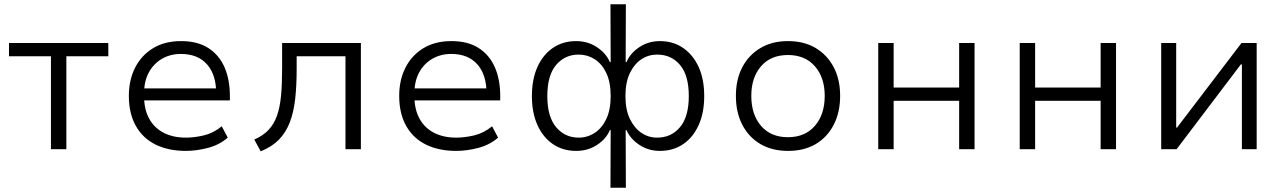

<svg xmlns="http://www.w3.org/2000/svg" viewBox="-20 -697 5996 897"><path d="M218 0V-434H22V-496H486V-434H290V0Z M848 8Q767 8 707 -21.5Q647 -51 614.5 -109Q582 -167 582 -249Q582 -323 611 -380.5Q640 -438 694.5 -471.5Q749 -505 826 -505Q903 -505 953.5 -472.5Q1004 -440 1029 -382.5Q1054 -325 1054 -248V-228H633V-284H1012L990 -261Q990 -348 947 -396.5Q904 -445 825 -445Q776 -445 737 -422.5Q698 -400 675.5 -359Q653 -318 653 -259V-249Q653 -186 677 -142.5Q701 -99 745 -76.5Q789 -54 848 -54Q888 -54 932.5 -64.5Q977 -75 1016 -107L1044 -54Q1005 -20 951.5 -6Q898 8 848 8Z M1198 10 1168 -45Q1209 -63 1234.5 -90Q1260 -117 1274 -156.5Q1288 -196 1293 -250Q1298 -304 1298 -377V-496H1666V0H1594V-434H1366V-376Q1366 -297 1359 -234.5Q1352 -172 1333.5 -124.5Q1315 -77 1282.5 -44Q1250 -11 1198 10Z M2111 8Q2030 8 1970 -21.5Q1910 -51 1877.5 -109Q1845 -167 1845 -249Q1845 -323 1874 -380.5Q1903 -438 1957.5 -471.5Q2012 -505 2089 -505Q2166 -505 2216.5 -472.5Q2267 -440 2292 -382.5Q2317 -325 2317 -248V-228H1896V-284H2275L2253 -261Q2253 -348 2210 -396.5Q2167 -445 2088 -445Q2039 -445 2000 -422.5Q1961 -400 1938.5 -359Q1916 -318 1916 -259V-249Q1916 -186 1940 -142.5Q1964 -99 2008 -76.5Q2052 -54 2111 -54Q2151 -54 2195.5 -64.5Q2240 -75 2279 -107L2307 -54Q2268 -20 2214.5 -6Q2161 8 2111 8Z M2832 180 2833 -89H2829Q2813 -49 2770 -20.5Q2727 8 2672 8Q2610 8 2563.5 -23.5Q2517 -55 2491 -112.5Q2465 -170 2465 -248Q2465 -327 2491 -384.5Q2517 -442 2563.5 -473.5Q2610 -505 2672 -505Q2726 -505 2769 -476.5Q2812 -448 2829 -407H2833L2832 -677H2904L2903 -407H2907Q2924 -448 2966.5 -476.5Q3009 -505 3063 -505Q3125 -505 3171.5 -473Q3218 -441 3244 -384Q3270 -327 3270 -248Q3270 -170 3244 -112.5Q3218 -55 3171.5 -23.5Q3125 8 3063 8Q3009 8 2966.5 -20.5Q2924 -49 2907 -89H2903L2904 180ZM2684 -54Q2724 -54 2758 -76Q2792 -98 2812.5 -141Q2833 -184 2833 -248Q2833 -313 2812.5 -356Q2792 -399 2758 -420.5Q2724 -442 2684 -442Q2619 -442 2578 -393.5Q2537 -345 2537 -248Q2537 -152 2578 -103Q2619 -54 2684 -54ZM3050 -54Q3116 -54 3157 -103Q3198 -152 3198 -248Q3198 -345 3157 -393.5Q3116 -442 3050 -442Q3010 -442 2977 -420.5Q2944 -399 2923 -356Q2902 -313 2902 -248Q2902 -184 2923 -141Q2944 -98 2977 -76Q3010 -54 3050 -54Z M3662 8Q3587 8 3532.5 -24Q3478 -56 3448 -114Q3418 -172 3418 -249Q3418 -326 3448 -383Q3478 -440 3532.5 -472.5Q3587 -505 3661 -505Q3737 -505 3791 -472.5Q3845 -440 3875 -383Q3905 -326 3905 -249Q3905 -172 3875 -114Q3845 -56 3791 -24Q3737 8 3662 8ZM3661 -56Q3741 -56 3787 -109Q3833 -162 3833 -249Q3833 -335 3787 -387.5Q3741 -440 3661 -440Q3581 -440 3535.5 -387.5Q3490 -335 3490 -249Q3490 -162 3535.5 -109Q3581 -56 3661 -56Z M4083 0V-496H4155V-288H4461V-496H4533V0H4461V-226H4155V0Z M4744 0V-496H4816V-288H5122V-496H5194V0H5122V-226H4816V0Z M5405 0V-496H5475V-101H5479L5780 -496H5851V0H5782V-396H5777L5477 0Z"/></svg>

Font: Nunito Sans 6pt Light
Style: Regular
Weight: 300
Version: Version 3.101;gftools[0.9.27]